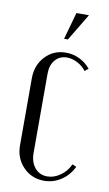

<svg xmlns="http://www.w3.org/2000/svg" viewBox="-79 -703 426 753"><g transform="rotate(10 133.5 -327.0)"><path d="M147.9 -554.2H132.8L163.1 -662.1H212.9ZM35.2 -379.9Q35.2 -432.1 67.9 -467Q100.6 -502 149.9 -502Q178.7 -502 204.3 -489.7Q230 -477.5 248 -455.1L233.9 -443.8Q219.7 -462.4 199 -473.1Q178.2 -483.9 157.2 -483.9Q128.4 -483.9 110.6 -463.1Q92.8 -442.4 92.8 -408.2V-92.8Q92.8 -56.2 111.6 -33.7Q130.4 -11.2 161.1 -11.2Q188.5 -11.2 213.4 -29.1Q238.3 -46.9 251 -75.2L267.1 -67.9Q250 -32.7 219.2 -12.5Q188.5 7.8 151.9 7.8Q102.1 7.8 68.6 -26.9Q35.2 -61.5 35.2 -112.8Z"/></g></svg>

Font: Moniqa Narrow Heading
Style: Regular
Weight: 400
Width: 4
Designer: Rajesh Rajput
Foundry: Rajesh Rajput
Version: Version 1.000